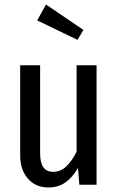

<svg xmlns="http://www.w3.org/2000/svg" viewBox="-20 -815 519 847"><path d="M406 0H330L324 -74Q299 -31 267.5 -9.5Q236 12 194 12Q137 12 103 -27Q69 -66 69 -129V-527H157V-138Q157 -57 214 -57Q247 -57 272 -80.5Q297 -104 318 -146V-527H406ZM183 -795 348 -683 322 -639 144 -725Z"/></svg>

Font: Fira Sans Extra Condensed
Style: Regular
Weight: 400
Width: 1
Designer: Carrois Corporate & Edenspiekermann AG
Foundry: Carrois Corporate GbR & Edenspiekermann AG
Version: Version 4.203